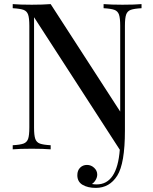

<svg xmlns="http://www.w3.org/2000/svg" viewBox="-20 -728 745 936"><path d="M670 -708V-688Q634 -686 617.5 -680Q601 -674 595 -657Q589 -640 589 -602V-91Q589 69 551.5 128.5Q514 188 447 188Q408 188 382.5 173Q357 158 357 126Q357 103 370.5 89.5Q384 76 404 76Q424 76 439 90Q454 104 454 123Q454 136 446.5 149Q439 162 428 169Q440 171 451 171Q551 171 564 2L146 -644V-106Q146 -68 152 -51Q158 -34 174.5 -28Q191 -22 227 -20V0Q191 -3 135 -3Q75 -3 42 0V-20Q78 -22 94.5 -28Q111 -34 117 -51Q123 -68 123 -106V-602Q123 -640 117 -657Q111 -674 94.5 -680Q78 -686 42 -688V-708Q75 -705 135 -705Q189 -705 227 -708L566 -184V-602Q566 -640 560 -657Q554 -674 537.5 -680Q521 -686 485 -688V-708Q521 -705 577 -705Q637 -705 670 -708Z"/></svg>

Font: Playfair Display SC
Style: Regular
Weight: 400
Designer: Claus Eggers Sørensen
Foundry: Claus Eggers Sørensen
Version: Version 1.200; ttfautohint (v1.6)